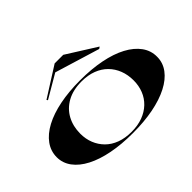

<svg xmlns="http://www.w3.org/2000/svg" viewBox="-129 -1037 1361 1361"><g transform="rotate(-45 551.5 -356.0)"><path d="M551 -515Q665 -515 758 -496.5Q851 -478 917.5 -442.5Q984 -407 1020 -357Q1056 -307 1055 -246Q1055 -187 1019 -138.5Q983 -90 916 -55.5Q849 -21 756.5 -3Q664 15 551 15Q438 15 345.5 -3Q253 -21 186.5 -55.5Q120 -90 84 -138.5Q48 -187 48 -246Q48 -307 84 -357Q120 -407 186.5 -442.5Q253 -478 345.5 -496.5Q438 -515 551 -515ZM552 -502Q467 -502 407 -469Q347 -436 315.5 -378Q284 -320 284 -246Q284 -193 302 -148Q320 -103 354 -69Q388 -35 437.5 -16.5Q487 2 551 2Q614 2 663.5 -16.5Q713 -35 748 -68.5Q783 -102 801 -147.5Q819 -193 819 -246Q819 -302 801 -348.5Q783 -395 749 -429.5Q715 -464 665.5 -483Q616 -502 552 -502ZM290 -576 284 -585 508 -727H594L818 -586L804 -576L466 -679Z"/></g></svg>

Font: Kalnia Expanded
Style: Regular
Weight: 400
Width: 7
Designer: Frida Medrano
Foundry: Frida Medrano
Version: Version 1.105